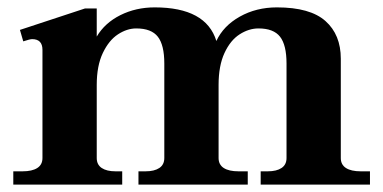

<svg xmlns="http://www.w3.org/2000/svg" viewBox="-20 -500 1038 520"><path d="M982 -36V0H686V-36H705Q729 -36 742.5 -45Q756 -54 756 -72V-328Q756 -378 738.5 -400.5Q721 -423 680 -423Q654 -423 629 -407Q604 -391 588 -356.5Q572 -322 572 -270V-72Q572 -54 586 -45Q600 -36 626 -36H651V0H355V-36H374Q398 -36 411.5 -45Q425 -54 425 -72V-328Q425 -378 407.5 -400.5Q390 -423 349 -423Q324 -423 299.5 -407Q275 -391 258.5 -356.5Q242 -322 242 -270V-72Q242 -54 255.5 -45Q269 -36 293 -36H311V0H16V-36H41Q67 -36 81 -45Q95 -54 95 -72V-365Q95 -394 67 -394Q61 -394 43 -388L34 -419L210 -477H242V-401Q264 -438 306 -459Q348 -480 399 -480Q538 -480 566 -389Q585 -430 629.5 -455Q674 -480 730 -480Q820 -480 861.5 -443Q903 -406 903 -341V-72Q903 -54 917 -45Q931 -36 957 -36Z"/></svg>

Font: Taviraj SemiBold
Style: Regular
Weight: 600
Designer: Katatrad Team
Foundry: CadsonDemak
Version: Version 1.001